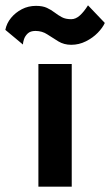

<svg xmlns="http://www.w3.org/2000/svg" viewBox="-71 -700 413 720"><path d="M-51 -588Q-46 -613 -29.5 -633Q-13 -653 11 -665.5Q35 -678 64 -678Q89 -678 105 -670.5Q121 -663 134 -653Q147 -643 161 -635.5Q175 -628 196 -628Q213 -628 228.5 -642Q244 -656 259 -680L322 -614Q314 -596 295.5 -577Q277 -558 251 -545Q225 -532 196 -532Q169 -532 147.5 -545Q126 -558 106.5 -571Q87 -584 62 -584Q43 -584 33 -574.5Q23 -565 19 -553Q15 -541 15 -533ZM198 -460V0H73V-460Z"/></svg>

Font: Venryn Sans SemiBold
Style: Regular
Weight: 600
Designer: Owen Earl, indestructible type* (font) & Cristiano Sobral (main changes)
Version: Version 3.60;October 28, 2020;FontCreator 13.0.0.2681 64-bit